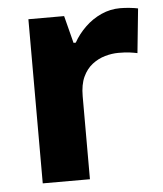

<svg xmlns="http://www.w3.org/2000/svg" viewBox="-45 -597 541 638"><g transform="rotate(-5 225.5 -278.5)"><path d="M378.8 -557.5Q394.5 -557.5 411.6 -555.6Q428.8 -553.8 438.4 -551.5L423.4 -403.7Q412.4 -406.1 397.6 -408.1Q382.8 -410.1 360.7 -410.1Q338.4 -410.1 315.5 -403.5Q292.5 -396.9 272.9 -381.8Q253.3 -366.7 241.4 -341.1Q229.6 -315.5 229.6 -276.6V0H72.2V-547.5H191.4L214.8 -456.2H222.2Q237.9 -484.2 261.9 -507.3Q285.9 -530.5 315.9 -544Q345.8 -557.5 378.8 -557.5Z"/></g></svg>

Font: Noto Sans Oriya
Style: Regular
Weight: 400
Designer: Amélie Bonet and Sol Matas
Foundry: Google LLC
Version: Version 2.006